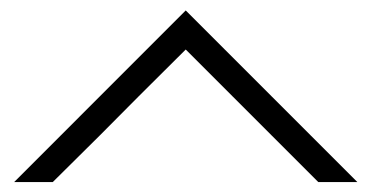

<svg xmlns="http://www.w3.org/2000/svg" viewBox="-20 -687 726 373"><path d="M598.3 -333.3 340.8 -590.8Q240.8 -491.7 174.2 -424.2L82.5 -333.3H7.5L340.8 -666.7L674.2 -333.3Z"/></svg>

Font: 0xA000-Squarish
Style: Squareish
Weight: 400
Version: Version 0.1